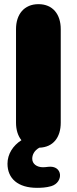

<svg xmlns="http://www.w3.org/2000/svg" viewBox="-20 -700 369 923"><path d="M158 203C177 203 202 202 226 195C287 177 283 93 211 102C203 103 195 104 187 104C157 104 135 88 135 63C135 45 144 24 169 10C236 8 272 -40 272 -110V-560C272 -631 234 -680 165 -680C96 -680 57 -631 57 -560V-110C57 -76 66 -47 83 -26C42 0 16 41 16 87C16 158 66 203 158 203Z"/></svg>

Font: SN Pro Black
Style: Regular
Weight: 900
Designer: Tobias Whetton
Foundry: Supernotes
Version: Version 1.001;Glyphs 3.2 (3249)